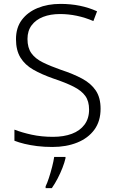

<svg xmlns="http://www.w3.org/2000/svg" viewBox="-20 -744 586 985"><path d="M249 10Q206 10 170.5 5.5Q135 1 106 -6Q77 -13 54 -22V-79Q92 -64 142.5 -53Q193 -42 252 -42Q307 -42 348.5 -57.5Q390 -73 413.5 -104.5Q437 -136 437 -182Q437 -225 417.5 -252Q398 -279 357.5 -299.5Q317 -320 254 -341Q194 -362 151 -386.5Q108 -411 85 -448.5Q62 -486 62 -543Q62 -602 92 -642Q122 -682 173.5 -703Q225 -724 290 -724Q343 -724 389.5 -714.5Q436 -705 478 -686L459 -636Q417 -654 374 -663Q331 -672 288 -672Q239 -672 201.5 -657.5Q164 -643 142.5 -614.5Q121 -586 121 -544Q121 -499 141 -471Q161 -443 199.5 -424Q238 -405 292 -386Q356 -365 401.5 -340.5Q447 -316 471.5 -279.5Q496 -243 496 -186Q496 -122 464 -78.5Q432 -35 376 -12.5Q320 10 249 10ZM316 68Q311 90 300.5 117Q290 144 276 171Q262 198 246 221H214V212Q222 196 231 168.5Q240 141 247.5 111.5Q255 82 258 61H316Z"/></svg>

Font: Noto Sans Symbols Light
Style: Regular
Weight: 300
Version: Version 2.002